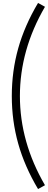

<svg xmlns="http://www.w3.org/2000/svg" viewBox="-20 -966 325 1302"><path d="M285 -920 238 -946Q147 -793 103.5 -638Q60 -483 60 -315Q60 -147 103.5 8Q147 163 238 316L285 290Q115 -2 115 -315Q115 -628 285 -920Z"/></svg>

Font: Kumar One
Style: Regular
Weight: 400
Designer: Parimal Parmar
Foundry: Indian Type Foundry
Version: Version 1.001;PS 1.001;hotconv 1.0.88;makeotf.lib2.5.647800